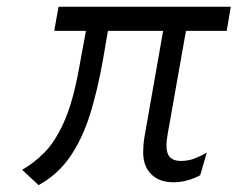

<svg xmlns="http://www.w3.org/2000/svg" viewBox="-20 -531 708 572"><path d="M95 20.5 46 -25Q80 -44.5 111.8 -76Q143.5 -107.5 170.2 -166.5Q197 -225.5 215.5 -327.5L236 -439H141.5L154.5 -511H667.5L655.5 -439H534L479.5 -131.5Q478 -123.5 477 -114.2Q476 -105 476 -95.5Q476 -51.5 518.5 -51.5Q541 -51.5 560.8 -59.2Q580.5 -67 596 -76.5L576.5 -9Q537 12 496.5 12Q454.5 12 430.5 -12Q406.5 -36 406.5 -77.5Q406.5 -86.5 407.5 -99.8Q408.5 -113 411.5 -129.5L466 -439H301.5L287.5 -357Q271.5 -265.5 248.8 -192Q226 -118.5 189.2 -64.8Q152.5 -11 95 20.5Z"/></svg>

Font: Overpass Light
Style: Italic
Weight: 300
Italic angle: -10°
Designer: Delve Withrington, Dave Bailey, Thomas Jockin
Foundry: Delve Fonts LLC
Version: Version 4.000; ttfautohint (v1.8.3)